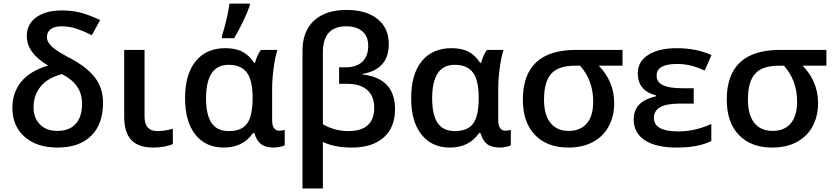

<svg xmlns="http://www.w3.org/2000/svg" viewBox="-20 -821 4695 1081"><path d="M251 -452.1Q130.9 -522.5 130.9 -618.2Q130.9 -685.1 184.1 -723.6Q237.3 -762.2 329.1 -762.2Q380.4 -762.2 427.7 -751.2Q475.1 -740.2 543.9 -708L497.1 -623Q455.6 -644 414.1 -658.4Q372.6 -672.9 325.2 -672.9Q286.6 -672.9 265.4 -656.5Q244.1 -640.1 244.1 -612.8Q244.1 -584.5 272.5 -558.1Q300.8 -531.7 378.9 -491.2Q476.1 -438.5 518.1 -379.6Q560.1 -320.8 560.1 -242.2Q560.1 -121.6 492.9 -55.9Q425.8 9.8 303.2 9.8Q188 9.8 118.9 -50.5Q49.8 -110.8 49.8 -213.9Q49.8 -300.8 100.1 -361.6Q150.4 -422.4 251 -452.1ZM441.9 -236.8Q441.9 -292.5 414.6 -333Q387.2 -373.5 329.1 -403.8Q249.5 -383.3 209.2 -334.5Q168.9 -285.6 168.9 -215.8Q168.9 -156.7 204.8 -120.4Q240.7 -84 303.2 -84Q370.1 -84 406 -123.3Q441.9 -162.6 441.9 -236.8Z M793.9 -540V-164.1Q793.9 -83 865.2 -83Q908.7 -83 953.1 -96.2V-9.8Q935.1 -1.5 905.3 4.2Q875.5 9.8 843.3 9.8Q758.8 9.8 719 -33.2Q679.2 -76.2 679.2 -163.1V-540Z M1268.1 -83Q1339.4 -83 1370.4 -124.3Q1401.4 -165.5 1402.3 -263.2V-269Q1402.3 -369.6 1369.6 -412.8Q1336.9 -456.1 1267.1 -456.1Q1140.1 -456.1 1140.1 -267.1Q1140.1 -174.8 1170.9 -128.9Q1201.7 -83 1268.1 -83ZM1240.2 9.8Q1137.7 9.8 1079.8 -63.5Q1022 -136.7 1022 -268.1Q1022 -403.3 1081.8 -476.6Q1141.6 -549.8 1249 -549.8Q1307.6 -549.8 1345.9 -529.1Q1384.3 -508.3 1410.2 -467.8H1416Q1429.2 -515.1 1449.2 -540H1542Q1528.8 -500 1520.5 -437.3Q1512.2 -374.5 1512.2 -325.2V-142.1Q1512.2 -114.3 1522.9 -99.6Q1533.7 -85 1553.2 -85Q1568.4 -85 1583 -89.8V-2.9Q1575.2 2 1555.9 5.9Q1536.6 9.8 1522 9.8Q1475.6 9.8 1450.2 -9.3Q1424.8 -28.3 1412.1 -71.8H1404.3Q1348.1 9.8 1240.2 9.8ZM1230 -620.1Q1243.2 -660.2 1255.4 -712.2Q1267.6 -764.2 1272 -800.8H1386.2V-789.1Q1374.5 -754.4 1349.6 -702.1Q1324.7 -649.9 1298.3 -606H1230Z M1931.2 -765.1Q2041.5 -765.1 2105.2 -714.4Q2168.9 -663.6 2168.9 -573.2Q2168.9 -430.2 2021 -404.8V-401.9Q2204.1 -380.4 2204.1 -206.1Q2204.1 -102.5 2139.6 -46.4Q2075.2 9.8 1961.9 9.8Q1862.3 9.8 1797.9 -22V240.2H1683.1V-535.2Q1683.1 -645 1748.3 -705.1Q1813.5 -765.1 1931.2 -765.1ZM1929.2 -672.9Q1797.9 -672.9 1797.9 -525.9V-121.1Q1865.2 -83 1940.9 -83Q2086.9 -83 2086.9 -214.8Q2086.9 -279.3 2047.6 -314.2Q2008.3 -349.1 1934.1 -349.1H1889.2V-441.9H1924.3Q1986.8 -441.9 2020 -473.4Q2053.2 -504.9 2053.2 -563Q2053.2 -616.2 2020.3 -644.5Q1987.3 -672.9 1929.2 -672.9Z M2541 -83Q2612.3 -83 2643.3 -124.3Q2674.3 -165.5 2675.3 -263.2V-269Q2675.3 -369.6 2642.6 -412.8Q2609.9 -456.1 2540 -456.1Q2413.1 -456.1 2413.1 -267.1Q2413.1 -174.8 2443.8 -128.9Q2474.6 -83 2541 -83ZM2513.2 9.8Q2410.6 9.8 2352.8 -63.5Q2294.9 -136.7 2294.9 -268.1Q2294.9 -403.3 2354.7 -476.6Q2414.6 -549.8 2522 -549.8Q2580.6 -549.8 2618.9 -529.1Q2657.2 -508.3 2683.1 -467.8H2689Q2702.1 -515.1 2722.2 -540H2814.9Q2801.8 -500 2793.5 -437.3Q2785.2 -374.5 2785.2 -325.2V-142.1Q2785.2 -114.3 2795.9 -99.6Q2806.6 -85 2826.2 -85Q2841.3 -85 2856 -89.8V-2.9Q2848.1 2 2828.9 5.9Q2809.6 9.8 2794.9 9.8Q2748.5 9.8 2723.1 -9.3Q2697.8 -28.3 2685.1 -71.8H2677.2Q2621.1 9.8 2513.2 9.8Z M3438 -240.2Q3438 -166 3406.7 -108.9Q3375.5 -51.8 3317.4 -21Q3259.3 9.8 3180.2 9.8Q3060.1 9.8 2991.9 -61.3Q2923.8 -132.3 2923.8 -259.8Q2923.8 -540 3223.1 -540H3484.9V-451.2H3351.1Q3438 -361.8 3438 -240.2ZM3043 -259.8Q3043 -174.8 3078.9 -129.4Q3114.7 -84 3182.1 -84Q3248 -84 3283.9 -126.2Q3319.8 -168.5 3319.8 -249Q3319.8 -367.7 3246.1 -451.2H3218.3Q3123.5 -451.2 3083.3 -405.8Q3043 -360.4 3043 -259.8Z M3885.7 -324.2V-237.8H3808.6Q3732.4 -237.8 3697 -217.5Q3661.6 -197.3 3661.6 -157.2Q3661.6 -81.1 3798.8 -81.1Q3893.1 -81.1 3984.9 -123V-26.9Q3910.6 9.8 3791 9.8Q3672.9 9.8 3610.4 -31.5Q3547.9 -72.8 3547.9 -147.9Q3547.9 -199.2 3577.9 -231.2Q3607.9 -263.2 3672.9 -278.8V-284.2Q3570.8 -310.5 3570.8 -408.2Q3570.8 -474.6 3630.1 -512.2Q3689.5 -549.8 3791 -549.8Q3898.4 -549.8 3985.8 -511.2L3947.8 -423.8Q3893.6 -447.3 3860.1 -454.1Q3826.7 -460.9 3792 -460.9Q3676.8 -460.9 3676.8 -396Q3676.8 -358.9 3712.2 -341.6Q3747.6 -324.2 3821.8 -324.2Z M4585.9 -240.2Q4585.9 -166 4554.7 -108.9Q4523.4 -51.8 4465.3 -21Q4407.2 9.8 4328.1 9.8Q4208 9.8 4139.9 -61.3Q4071.8 -132.3 4071.8 -259.8Q4071.8 -540 4371.1 -540H4632.8V-451.2H4499Q4585.9 -361.8 4585.9 -240.2ZM4190.9 -259.8Q4190.9 -174.8 4226.8 -129.4Q4262.7 -84 4330.1 -84Q4396 -84 4431.9 -126.2Q4467.8 -168.5 4467.8 -249Q4467.8 -367.7 4394 -451.2H4366.2Q4271.5 -451.2 4231.2 -405.8Q4190.9 -360.4 4190.9 -259.8Z"/></svg>

Font: JBL Sans
Style: Semibold
Weight: 600
Version: Version 1.10